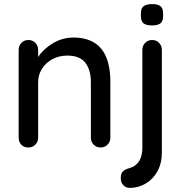

<svg xmlns="http://www.w3.org/2000/svg" viewBox="-20 -719 890 936"><path d="M518 -320V-48Q518 -28 504.5 -14Q491 0 470 0Q450 0 436.5 -14Q423 -28 423 -48V-319Q423 -378 396 -413Q369 -448 308 -448Q268 -448 235.5 -430.5Q203 -413 184.5 -383.5Q166 -354 166 -319V-48Q166 -28 152.5 -14Q139 0 118 0Q97 0 84 -13.5Q71 -27 71 -48V-476Q71 -496 84.5 -510Q98 -524 118 -524Q139 -524 152.5 -510Q166 -496 166 -476V-441Q192 -481 238.5 -508.5Q285 -536 338 -536Q518 -536 518 -320ZM569 153V144Q569 111 610 101Q674 83 674 1V-476Q674 -496 687.5 -510Q701 -524 722 -524Q742 -524 755.5 -510Q769 -496 769 -476V25Q769 77 747.5 116Q726 155 690 176Q654 197 613 197Q594 197 581.5 184Q569 171 569 153ZM667 -639V-655Q667 -679 680.5 -689Q694 -699 722 -699Q750 -699 762.5 -688.5Q775 -678 775 -655V-639Q775 -615 762 -605Q749 -595 721 -595Q692 -595 679.5 -605.5Q667 -616 667 -639Z"/></svg>

Font: Quicksand Medium
Style: Regular
Weight: 500
Designer: Andrew Paglinawan
Foundry: Andrew Paglinawan
Version: Version 3.000